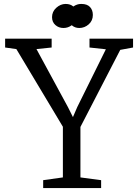

<svg xmlns="http://www.w3.org/2000/svg" viewBox="-20 -954 701 974"><path d="M6 0ZM299 -54V-311L63 -705L6 -713V-758H242V-713L165 -705L325 -410L350 -360L372 -411L517 -704L434 -713V-758H655V-713L590 -701L388 -310V-54L493 -40V0H199V-40ZM393 -934Q422 -934 436.5 -918.5Q451 -903 451 -878Q451 -849 430 -830.5Q409 -812 382 -812Q360 -812 344 -826Q325 -812 302 -812Q278 -812 261 -827Q244 -842 244 -867Q244 -895 265.5 -914.5Q287 -934 313 -934Q337 -934 352 -921Q371 -934 391 -934Z"/></svg>

Font: Grenzecho Serif
Style: Serif-Regular
Weight: 400
Designer: Dan Reynolds
Foundry: Dan Reynolds
Version: Version 1.001; ttfautohint (v1.1) -l 5 -r 5 -G 72 -x 0 -D la